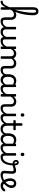

<svg xmlns="http://www.w3.org/2000/svg" viewBox="2490 -3909 1333 6559"><g transform="rotate(90 3156.5 -629.5)"><path d="M-66 17Q-85 17 -94 5.5Q-103 -6 -103 -20.5Q-103 -35 -94 -46.5Q-85 -58 -66 -58Q-39 -58 -16.5 -69.5Q6 -81 28 -108Q50 -135 74 -181Q98 -227 128 -295Q135 -312 146.5 -313Q158 -314 166 -304.5Q174 -295 169 -279Q145 -200 119 -143.5Q93 -87 64 -51.5Q35 -16 2.5 0.5Q-30 17 -66 17ZM601 17Q567 17 542 7.5Q517 -2 501 -21.5Q485 -41 477.5 -70.5Q470 -100 470 -140V-326Q470 -361 459.5 -386.5Q449 -412 427 -425.5Q405 -439 368 -439Q342 -439 315 -430Q288 -421 263.5 -400Q239 -379 220 -344.5Q201 -310 190 -259L177 -331Q193 -372 213.5 -406.5Q234 -441 260 -466Q286 -491 317.5 -505Q349 -519 386 -519Q435 -519 473 -500Q511 -481 533.5 -440.5Q556 -400 556 -334V-140Q556 -95 569.5 -76.5Q583 -58 620 -58Q634 -58 641 -46.5Q648 -35 646.5 -20.5Q645 -6 634 5.5Q623 17 601 17ZM165 15Q143 15 133 8.5Q123 2 123 -11V-1081Q123 -1178 159 -1227Q195 -1276 265 -1276Q309 -1276 339 -1255Q369 -1234 383.5 -1193Q398 -1152 398 -1090Q398 -1041 394.5 -988Q391 -935 384 -879Q377 -823 366 -766Q355 -709 340 -652.5Q325 -596 305.5 -542.5Q286 -489 262 -439Q238 -389 209 -345V-11Q209 2 198 8.5Q187 15 165 15ZM209 -474Q222 -511 234.5 -557.5Q247 -604 258.5 -655.5Q270 -707 279.5 -762.5Q289 -818 296.5 -874Q304 -930 308 -985Q312 -1040 312 -1090Q312 -1124 306.5 -1147.5Q301 -1171 290 -1183.5Q279 -1196 262 -1196Q244 -1196 232 -1184.5Q220 -1173 214.5 -1147.5Q209 -1122 209 -1081Z M601 17Q587 17 580.5 5.5Q574 -6 575.5 -20.5Q577 -35 588 -46.5Q599 -58 620 -58Q653 -58 681 -69Q709 -80 732 -100Q755 -120 772.5 -147Q790 -174 802 -205Q808 -220 819.5 -218.5Q831 -217 839.5 -207Q848 -197 845 -186Q830 -138 806.5 -100.5Q783 -63 752.5 -36.5Q722 -10 684 3.5Q646 17 601 17Z M970 17Q912 17 873 -3.5Q834 -24 814.5 -64.5Q795 -105 795 -166V-489Q795 -502 805.5 -508.5Q816 -515 837 -515Q859 -515 870 -508.5Q881 -502 881 -489V-166Q881 -131 892 -107Q903 -83 925.5 -71Q948 -59 981 -59Q1009 -59 1033 -68Q1057 -77 1076.5 -92.5Q1096 -108 1111 -130Q1126 -152 1136 -177V-489Q1136 -502 1146.5 -508.5Q1157 -515 1179 -515Q1200 -515 1211 -508.5Q1222 -502 1222 -489V-140Q1222 -95 1235.5 -76.5Q1249 -58 1286 -58Q1300 -58 1307 -46.5Q1314 -35 1312.5 -20.5Q1311 -6 1300 5.5Q1289 17 1267 17Q1241 17 1220.5 11.5Q1200 6 1184.5 -5.5Q1169 -17 1158.5 -34Q1148 -51 1143 -74L1141 -84Q1127 -60 1109.5 -41.5Q1092 -23 1070.5 -10Q1049 3 1024 10Q999 17 970 17Z M1272 17Q1258 17 1251.5 5.5Q1245 -6 1246.5 -20.5Q1248 -35 1259 -46.5Q1270 -58 1291 -58Q1324 -58 1352 -69Q1380 -80 1403 -100Q1426 -120 1443.5 -147Q1461 -174 1473 -205Q1479 -220 1490.5 -218.5Q1502 -217 1510.5 -207Q1519 -197 1516 -186Q1501 -138 1477.5 -100.5Q1454 -63 1423.5 -36.5Q1393 -10 1355 3.5Q1317 17 1272 17Z M2261 17Q2227 17 2202 7.5Q2177 -2 2161 -21.5Q2145 -41 2137.5 -70.5Q2130 -100 2130 -140V-326Q2130 -361 2120 -386.5Q2110 -412 2087.5 -425.5Q2065 -439 2028 -439Q2002 -439 1975.5 -430Q1949 -421 1925 -400.5Q1901 -380 1882.5 -345Q1864 -310 1853 -259L1827 -258Q1827 -315 1842.5 -362.5Q1858 -410 1886.5 -445.5Q1915 -481 1954 -500Q1993 -519 2040 -519Q2091 -519 2130.5 -500Q2170 -481 2193 -440.5Q2216 -400 2216 -334V-140Q2216 -95 2229.5 -76.5Q2243 -58 2280 -58Q2294 -58 2300.5 -46.5Q2307 -35 2305.5 -20.5Q2304 -6 2293 5.5Q2282 17 2261 17ZM1508 15Q1487 15 1476.5 8.5Q1466 2 1466 -11V-489Q1466 -502 1476.5 -508.5Q1487 -515 1508 -515Q1530 -515 1541 -508.5Q1552 -502 1552 -489V-430Q1568 -455 1587.5 -472Q1607 -489 1627.5 -499.5Q1648 -510 1668.5 -514.5Q1689 -519 1707 -519Q1758 -519 1798 -500Q1838 -481 1861.5 -440.5Q1885 -400 1885 -334V-11Q1885 2 1874 8.5Q1863 15 1841 15Q1819 15 1808.5 8.5Q1798 2 1798 -11V-326Q1798 -362 1788 -387.5Q1778 -413 1755.5 -426Q1733 -439 1695 -439Q1677 -439 1658 -433.5Q1639 -428 1619.5 -415Q1600 -402 1583 -381Q1566 -360 1552 -329V-11Q1552 2 1541 8.5Q1530 15 1508 15Z M2261 17Q2247 17 2240.5 5.5Q2234 -6 2235.5 -20.5Q2237 -35 2248 -46.5Q2259 -58 2280 -58Q2310 -58 2333.5 -66Q2357 -74 2374 -90Q2391 -106 2401.5 -130Q2412 -154 2416 -186Q2418 -201 2431 -205.5Q2444 -210 2456.5 -205.5Q2469 -201 2467 -186Q2463 -133 2446 -94.5Q2429 -56 2402 -31.5Q2375 -7 2339.5 5Q2304 17 2261 17Z M2606 17Q2549 17 2505 -10.5Q2461 -38 2436 -94Q2411 -150 2411 -235Q2411 -287 2421 -331Q2431 -375 2449.5 -410Q2468 -445 2495.5 -469Q2523 -493 2558 -506Q2593 -519 2635 -519Q2676 -519 2719 -503Q2762 -487 2796 -461V-386Q2756 -418 2719.5 -429Q2683 -440 2644 -440Q2618 -440 2595.5 -432Q2573 -424 2555.5 -408Q2538 -392 2525.5 -368Q2513 -344 2506.5 -312Q2500 -280 2500 -239Q2500 -184 2513 -144.5Q2526 -105 2552.5 -84Q2579 -63 2619 -63Q2655 -63 2686.5 -79.5Q2718 -96 2744.5 -132.5Q2771 -169 2790 -229L2806 -168Q2783 -91 2749.5 -51Q2716 -11 2678.5 3Q2641 17 2606 17ZM2896 17Q2862 17 2837 7.5Q2812 -2 2796 -21.5Q2780 -41 2772.5 -70.5Q2765 -100 2765 -140V-486Q2765 -501 2776 -508Q2787 -515 2809 -515Q2830 -515 2840.5 -508.5Q2851 -502 2851 -488V-140Q2851 -95 2864.5 -76.5Q2878 -58 2915 -58Q2924 -58 2928.5 -46.5Q2933 -35 2931.5 -20.5Q2930 -6 2921.5 5.5Q2913 17 2896 17Z M2896 17Q2882 17 2875.5 5.5Q2869 -6 2870.5 -20.5Q2872 -35 2883 -46.5Q2894 -58 2915 -58Q2948 -58 2976 -69Q3004 -80 3027 -100Q3050 -120 3067.5 -147Q3085 -174 3097 -205Q3103 -220 3114.5 -218.5Q3126 -217 3134.5 -207Q3143 -197 3140 -186Q3125 -138 3101.5 -100.5Q3078 -63 3047.5 -36.5Q3017 -10 2979 3.5Q2941 17 2896 17Z M3567 17Q3533 17 3508 7.5Q3483 -2 3467 -21.5Q3451 -41 3443.5 -70.5Q3436 -100 3436 -140V-326Q3436 -361 3425.5 -386.5Q3415 -412 3393 -425.5Q3371 -439 3334 -439Q3313 -439 3290.5 -433Q3268 -427 3247.5 -413.5Q3227 -400 3208.5 -378Q3190 -356 3176 -324V-11Q3176 2 3165 8.5Q3154 15 3132 15Q3111 15 3100.5 8.5Q3090 2 3090 -11V-489Q3090 -502 3100.5 -508.5Q3111 -515 3132 -515Q3154 -515 3165 -508.5Q3176 -502 3176 -489V-424Q3190 -446 3208.5 -463.5Q3227 -481 3248.5 -493.5Q3270 -506 3294.5 -512.5Q3319 -519 3346 -519Q3398 -519 3437.5 -500Q3477 -481 3499.5 -440.5Q3522 -400 3522 -334V-140Q3522 -95 3535.5 -76.5Q3549 -58 3586 -58Q3600 -58 3607 -46.5Q3614 -35 3612.5 -20.5Q3611 -6 3600 5.5Q3589 17 3567 17Z M3567 17Q3553 17 3546.5 5.5Q3540 -6 3541.5 -20.5Q3543 -35 3554 -46.5Q3565 -58 3586 -58Q3619 -58 3647 -69Q3675 -80 3698 -100Q3721 -120 3738.5 -147Q3756 -174 3768 -205Q3774 -220 3785.5 -218.5Q3797 -217 3805.5 -207Q3814 -197 3811 -186Q3796 -138 3772.5 -100.5Q3749 -63 3718.5 -36.5Q3688 -10 3650 3.5Q3612 17 3567 17Z M3892 17Q3858 17 3833 7.5Q3808 -2 3792 -21.5Q3776 -41 3768.5 -70.5Q3761 -100 3761 -140V-489Q3761 -502 3771.5 -508.5Q3782 -515 3803 -515Q3825 -515 3836 -508.5Q3847 -502 3847 -489V-140Q3847 -95 3860.5 -76.5Q3874 -58 3911 -58Q3925 -58 3932 -46.5Q3939 -35 3937.5 -20.5Q3936 -6 3925 5.5Q3914 17 3892 17ZM3805 -669Q3777 -669 3762.5 -684.5Q3748 -700 3748 -731Q3748 -763 3762.5 -779Q3777 -795 3805 -795Q3832 -795 3846 -779Q3860 -763 3860 -731Q3861 -700 3846.5 -684.5Q3832 -669 3805 -669Z M3892 17Q3878 17 3871.5 5.5Q3865 -6 3866.5 -20.5Q3868 -35 3879 -46.5Q3890 -58 3911 -58Q3945 -58 3973.5 -70Q4002 -82 4025 -103Q4048 -124 4066.5 -153Q4085 -182 4098 -216Q4104 -231 4116 -229.5Q4128 -228 4136.5 -219Q4145 -210 4142 -199Q4126 -148 4102 -108Q4078 -68 4046.5 -40Q4015 -12 3976.5 2.5Q3938 17 3892 17Z M4280 17Q4232 17 4196 3Q4160 -11 4135.5 -39Q4111 -67 4098.5 -108Q4086 -149 4086 -203V-420H4008Q3993 -420 3987 -429Q3981 -438 3981 -460Q3981 -483 3987 -491.5Q3993 -500 4008 -500H4086V-704Q4086 -717 4096.5 -723.5Q4107 -730 4128 -730Q4150 -730 4161 -723.5Q4172 -717 4172 -704V-500H4298Q4313 -500 4319.5 -491.5Q4326 -483 4326 -460Q4326 -438 4319.5 -429Q4313 -420 4298 -420H4172V-203Q4172 -167 4180 -140Q4188 -113 4204 -95Q4220 -77 4243.5 -67.5Q4267 -58 4298 -58Q4312 -58 4319 -46.5Q4326 -35 4324.5 -20.5Q4323 -6 4312 5.5Q4301 17 4280 17Z M4280 17Q4266 17 4259.5 5.5Q4253 -6 4254.5 -20.5Q4256 -35 4267 -46.5Q4278 -58 4299 -58Q4329 -58 4352.5 -66Q4376 -74 4393 -90Q4410 -106 4420.5 -130Q4431 -154 4435 -186Q4437 -201 4450 -205.5Q4463 -210 4475.5 -205.5Q4488 -201 4486 -186Q4482 -133 4465 -94.5Q4448 -56 4421 -31.5Q4394 -7 4358.5 5Q4323 17 4280 17Z M4625 17Q4568 17 4524 -10.5Q4480 -38 4455 -94Q4430 -150 4430 -235Q4430 -287 4440 -331Q4450 -375 4468.5 -410Q4487 -445 4514.5 -469Q4542 -493 4577 -506Q4612 -519 4654 -519Q4695 -519 4738 -503Q4781 -487 4815 -461V-386Q4775 -418 4738.5 -429Q4702 -440 4663 -440Q4637 -440 4614.5 -432Q4592 -424 4574.5 -408Q4557 -392 4544.5 -368Q4532 -344 4525.5 -312Q4519 -280 4519 -239Q4519 -184 4532 -144.5Q4545 -105 4571.5 -84Q4598 -63 4638 -63Q4674 -63 4705.5 -79.5Q4737 -96 4763.5 -132.5Q4790 -169 4809 -229L4825 -168Q4802 -91 4768.5 -51Q4735 -11 4697.5 3Q4660 17 4625 17ZM4915 17Q4881 17 4856 7.5Q4831 -2 4815 -21.5Q4799 -41 4791.5 -70.5Q4784 -100 4784 -140V-486Q4784 -501 4795 -508Q4806 -515 4828 -515Q4849 -515 4859.5 -508.5Q4870 -502 4870 -488V-140Q4870 -95 4883.5 -76.5Q4897 -58 4934 -58Q4943 -58 4947.5 -46.5Q4952 -35 4950.5 -20.5Q4949 -6 4940.5 5.5Q4932 17 4915 17Z M4915 17Q4901 17 4894.5 5.5Q4888 -6 4889.5 -20.5Q4891 -35 4902 -46.5Q4913 -58 4934 -58Q4967 -58 4995 -69Q5023 -80 5046 -100Q5069 -120 5086.5 -147Q5104 -174 5116 -205Q5122 -220 5133.5 -218.5Q5145 -217 5153.5 -207Q5162 -197 5159 -186Q5144 -138 5120.5 -100.5Q5097 -63 5066.5 -36.5Q5036 -10 4998 3.5Q4960 17 4915 17Z M5240 17Q5206 17 5181 7.5Q5156 -2 5140 -21.5Q5124 -41 5116.5 -70.5Q5109 -100 5109 -140V-489Q5109 -502 5119.5 -508.5Q5130 -515 5151 -515Q5173 -515 5184 -508.5Q5195 -502 5195 -489V-140Q5195 -95 5208.5 -76.5Q5222 -58 5259 -58Q5273 -58 5280 -46.5Q5287 -35 5285.5 -20.5Q5284 -6 5273 5.5Q5262 17 5240 17ZM5153 -669Q5125 -669 5110.5 -684.5Q5096 -700 5096 -731Q5096 -763 5110.5 -779Q5125 -795 5153 -795Q5180 -795 5194 -779Q5208 -763 5208 -731Q5209 -700 5194.5 -684.5Q5180 -669 5153 -669Z M5240 17Q5221 17 5214.5 5.5Q5208 -6 5212 -20.5Q5216 -35 5228 -46.5Q5240 -58 5259 -58Q5304 -58 5341 -87Q5378 -116 5405 -167Q5432 -218 5446.5 -285.5Q5461 -353 5461 -429Q5461 -441 5471 -446.5Q5481 -452 5493.5 -452Q5506 -452 5516 -446.5Q5526 -441 5526 -429Q5526 -327 5508.5 -245Q5491 -163 5455.5 -104.5Q5420 -46 5366 -14.5Q5312 17 5240 17Z M5843 17Q5820 17 5797 10.5Q5774 4 5754.5 -9.5Q5735 -23 5723.5 -45.5Q5712 -68 5712 -100Q5712 -125 5714.5 -159Q5717 -193 5719.5 -230.5Q5722 -268 5724.5 -302Q5727 -336 5727 -361Q5727 -400 5717.5 -414.5Q5708 -429 5682 -429Q5661 -429 5635.5 -423Q5610 -417 5583.5 -409.5Q5557 -402 5531 -396Q5505 -390 5482 -390Q5437 -390 5405 -406Q5373 -422 5356.5 -450.5Q5340 -479 5340 -514Q5340 -555 5363 -579Q5386 -603 5425 -603Q5461 -603 5483 -584Q5505 -565 5515 -534.5Q5525 -504 5525 -469Q5533 -469 5551 -475.5Q5569 -482 5593.5 -491Q5618 -500 5645.5 -506.5Q5673 -513 5700 -513Q5740 -513 5765 -498Q5790 -483 5801.5 -451.5Q5813 -420 5813 -369Q5813 -346 5810.5 -310.5Q5808 -275 5805.5 -237Q5803 -199 5800.5 -166Q5798 -133 5798 -115Q5798 -84 5815 -71Q5832 -58 5862 -58Q5876 -58 5883 -46.5Q5890 -35 5888.5 -20.5Q5887 -6 5876 5.5Q5865 17 5843 17ZM5462 -456Q5462 -480 5458 -500Q5454 -520 5446 -532Q5438 -544 5426 -544Q5415 -544 5408.5 -536Q5402 -528 5402 -514Q5402 -493 5418 -474.5Q5434 -456 5462 -456Z M5845 17Q5826 17 5819.5 5.5Q5813 -6 5817 -20.5Q5821 -35 5833 -46.5Q5845 -58 5864 -58Q5920 -58 5971.5 -77Q6023 -96 6060 -124Q6074 -133 6084 -128Q6094 -123 6099 -110.5Q6104 -98 6102.5 -84.5Q6101 -71 6090 -64Q6058 -41 6016.5 -22.5Q5975 -4 5931 6.5Q5887 17 5845 17Z M6061 -120Q6084 -135 6104.5 -152.5Q6125 -170 6141 -189Q6163 -214 6178.5 -240.5Q6194 -267 6202 -294Q6210 -321 6210 -346Q6210 -399 6190 -419.5Q6170 -440 6136 -440Q6119 -440 6104.5 -432.5Q6090 -425 6079 -409.5Q6068 -394 6062 -372Q6056 -350 6056 -321Q6056 -264 6072.5 -216.5Q6089 -169 6116 -135Q6143 -101 6173.5 -82Q6204 -63 6231 -63Q6250 -63 6268 -70.5Q6286 -78 6305.5 -93Q6325 -108 6345 -130Q6359 -146 6372 -145.5Q6385 -145 6399 -134Q6413 -123 6415.5 -111Q6418 -99 6409 -85Q6384 -47 6350.5 -24.5Q6317 -2 6283 7.5Q6249 17 6220 17Q6180 17 6142.5 0Q6105 -17 6073.5 -48Q6042 -79 6018.5 -121.5Q5995 -164 5982 -214.5Q5969 -265 5969 -321Q5969 -355 5977 -385.5Q5985 -416 6000 -440.5Q6015 -465 6036 -482.5Q6057 -500 6083 -509.5Q6109 -519 6139 -519Q6196 -519 6231.5 -496Q6267 -473 6283 -435.5Q6299 -398 6299 -355Q6299 -321 6286.5 -285Q6274 -249 6252 -214.5Q6230 -180 6201 -148Q6179 -123 6154 -101Q6129 -79 6100 -60Z"/></g></svg>

Font: Playwrite VN
Style: Regular
Weight: 400
Designer: Veronika Burian, José Scaglione
Foundry: TypeTogether
Version: Version 1.002